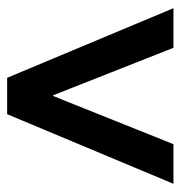

<svg xmlns="http://www.w3.org/2000/svg" viewBox="-4 -664 506 538"><g transform="rotate(-90 249.0 -395.0)"><path d="M3 -162 198 -628H300L495 -162H384L251 -499H249L114 -162Z"/></g></svg>

Font: Nunito Sans 7pt Condensed ExtraBold
Style: Regular
Weight: 800
Width: 3
Designer: Vernon Adams
Foundry: Vernon Adams
Version: Version 3.101;gftools[0.9.27]